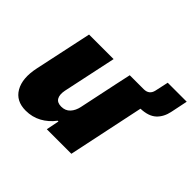

<svg xmlns="http://www.w3.org/2000/svg" viewBox="-151 -844 1051 1051"><g transform="rotate(45 374.0 -319.0)"><path d="M159 10Q84 10 51.5 -46.5Q19 -103 39 -197L110 -530H300L234 -219Q227 -183 238.5 -163Q250 -143 281 -143Q313 -143 332.5 -164Q352 -185 359 -219L406 -442L425 -530H533Q575 -530 584 -570L601 -648H748L728 -551Q718 -501 687 -472.5Q656 -444 596 -442L503 0H313L328 -75H322Q292 -35 250.5 -12.5Q209 10 159 10Z"/></g></svg>

Font: Be Vietnam Pro Black
Style: Italic
Weight: 900
Italic angle: -12°
Designer: Lam Bao, Tony Le, Vietanh Nguyen
Foundry: Yellow Type Foundry
Version: Version 1.002; ttfautohint (v1.8.3)